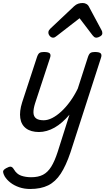

<svg xmlns="http://www.w3.org/2000/svg" viewBox="-75 -860 710 1274"><path d="M184 16Q130 16 98 -8Q66 -32 59.5 -76.5Q53 -121 72 -181L171 -483Q178 -503 187.5 -509Q197 -515 216 -515Q247 -515 255.5 -505.5Q264 -496 257 -476L158 -175Q146 -137 147 -112Q148 -87 164.5 -74.5Q181 -62 215 -62Q242 -62 271.5 -77Q301 -92 331.5 -120Q362 -148 390 -186.5Q418 -225 441 -272L509 -483Q516 -503 525.5 -509Q535 -515 554 -515Q585 -515 593.5 -505.5Q602 -496 595 -476L393 150Q363 239 328 292.5Q293 346 244.5 370Q196 394 125 394Q86 394 52.5 382.5Q19 371 -5.5 352Q-30 333 -44 310Q-53 294 -54.5 281Q-56 268 -34 256Q-15 245 -4 246Q7 247 16 262Q35 295 65 305.5Q95 316 132 316Q179 316 210.5 299.5Q242 283 265 246Q288 209 308 147L386 -99Q362 -71 337.5 -49.5Q313 -28 287.5 -13.5Q262 1 235.5 8.5Q209 16 184 16ZM278 -610Q265 -610 255.5 -621Q246 -632 246 -644Q246 -653 250 -659Q254 -665 258 -669L416 -818Q430 -831 444 -835.5Q458 -840 474 -840Q487 -840 498.5 -833.5Q510 -827 516 -814L598 -661Q602 -654 603 -649Q604 -644 604 -639Q604 -627 589.5 -618.5Q575 -610 565 -610Q555 -610 549.5 -615Q544 -620 539 -626L453 -739L306 -625Q300 -621 293 -615.5Q286 -610 278 -610Z"/></svg>

Font: Playwrite DK Uloopet
Style: Regular
Weight: 400
Designer: Veronika Burian, José Scaglione
Foundry: TypeTogether
Version: Version 1.002